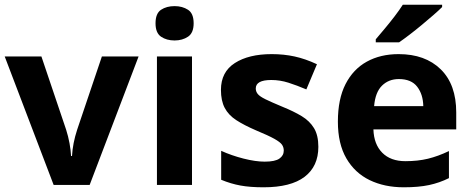

<svg xmlns="http://www.w3.org/2000/svg" viewBox="-20 -786 2002 816"><path d="M208 0 0 -546H156L261 -235Q270 -207 275.5 -177Q281 -147 282 -123H286Q289 -177 308 -235L413 -546H569L361 0Z M722 -760Q755 -760 779 -744.5Q803 -729 803 -687Q803 -646 779 -630Q755 -614 722 -614Q688 -614 664.5 -630Q641 -646 641 -687Q641 -729 664.5 -744.5Q688 -760 722 -760ZM796 -546V0H647V-546Z M1333 -162Q1333 -79 1274.5 -34.5Q1216 10 1100 10Q1043 10 1002 2.5Q961 -5 920 -22V-145Q964 -125 1015 -112Q1066 -99 1105 -99Q1149 -99 1167.5 -112Q1186 -125 1186 -146Q1186 -160 1178.5 -171Q1171 -182 1146 -196Q1121 -210 1068 -232Q1017 -254 984 -275.5Q951 -297 935 -327.5Q919 -358 919 -404Q919 -480 978 -518Q1037 -556 1135 -556Q1186 -556 1232 -546Q1278 -536 1327 -513L1282 -406Q1242 -423 1206 -434.5Q1170 -446 1133 -446Q1067 -446 1067 -410Q1067 -397 1075.5 -386.5Q1084 -376 1108.5 -364Q1133 -352 1181 -332Q1228 -313 1262 -292.5Q1296 -272 1314.5 -241.5Q1333 -211 1333 -162Z M1674 -556Q1787 -556 1853 -491.5Q1919 -427 1919 -308V-236H1567Q1569 -173 1604.5 -137Q1640 -101 1703 -101Q1756 -101 1799 -111.5Q1842 -122 1888 -144V-29Q1848 -9 1803.5 0.5Q1759 10 1696 10Q1614 10 1551 -20.5Q1488 -51 1452 -113Q1416 -175 1416 -269Q1416 -365 1448.5 -428.5Q1481 -492 1539 -524Q1597 -556 1674 -556ZM1675 -450Q1632 -450 1603.5 -422Q1575 -394 1570 -335H1779Q1778 -385 1753 -417.5Q1728 -450 1675 -450ZM1859 -766V-756Q1845 -742 1822 -722Q1799 -702 1772.5 -680Q1746 -658 1720.5 -638.5Q1695 -619 1676 -606H1577V-619Q1593 -638 1614.5 -663.5Q1636 -689 1657 -716.5Q1678 -744 1692 -766Z"/></svg>

Font: Noto IKEA Simplified Chinese
Style: Bold
Weight: 700
Designer: Monotype Design Team
Foundry: Monotype Imaging Inc.
Version: Version 1.100